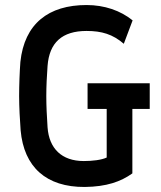

<svg xmlns="http://www.w3.org/2000/svg" viewBox="-20 -732 641 763"><path d="M317 11C403 10 460 -10 506 -43V-299H575V-401H328V-299H404V-106C383 -96 346 -92 313 -92C225 -92 175 -142 169 -226C166 -274 164 -309 164 -350C164 -391 166 -427 169 -470C176 -563 227 -609 324 -609C384 -609 428 -596 472 -558L507 -651C459 -690 395 -712 324 -712C173 -712 77 -638 61 -486C58 -447 56 -392 56 -350C56 -308 59 -253 62 -214C75 -68 164 12 317 11Z"/></svg>

Font: Finlandica Medium
Style: Regular
Weight: 500
Designer: Niklas Ekholm, Juho Hiilivirta, Jaakko Suomalainen
Foundry: Helsinki Type Studio
Version: Version 2.000;Glyphs 3.2 (3202)